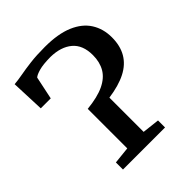

<svg xmlns="http://www.w3.org/2000/svg" viewBox="-205 -883 1015 1015"><g transform="rotate(-45 303.0 -375.0)"><path d="M129 0V-53L224 -63V-358.5Q304 -366.5 352.2 -389.5Q400.5 -412.5 422.5 -450.2Q444.5 -488 444.5 -540Q444.5 -615.5 400.2 -653Q356 -690.5 279 -692Q223 -691.5 193 -683Q163 -674.5 152 -664.5L125 -536H50.5L43 -724Q69.5 -726 104.5 -732.5Q139.5 -739 186.2 -744.8Q233 -750.5 294.5 -750.5Q393.5 -750.5 457 -723.5Q520.5 -696.5 551.2 -648Q582 -599.5 582 -535.5Q582 -472.5 556 -428Q530 -383.5 478 -357Q426 -330.5 347 -319.5V-63.5L443.5 -52.5V0Z"/></g></svg>

Font: Merriweather 20pt SemiBold
Style: Regular
Weight: 600
Version: Version 2.100